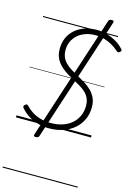

<svg xmlns="http://www.w3.org/2000/svg" viewBox="-223 -1246 1262 1848"><g transform="rotate(15 407.5 -322.0)"><path d="M334 20Q278 20 231.5 7.5Q185 -5 149 -24Q113 -43 87.5 -65.5Q62 -88 46 -108Q40 -116 42 -123.5Q44 -131 53 -139Q64 -148 71 -147Q78 -146 85 -138Q110 -110 146 -86.5Q182 -63 229.5 -48.5Q277 -34 336 -34Q401 -34 454 -51.5Q507 -69 544.5 -102Q582 -135 602.5 -180Q623 -225 623 -280Q623 -322 609.5 -353Q596 -384 571.5 -408Q547 -432 513.5 -452Q480 -472 441 -493Q409 -510 379 -528.5Q349 -547 323 -568.5Q297 -590 277 -616Q257 -642 246.5 -674.5Q236 -707 236 -748Q236 -807 257.5 -856Q279 -905 319 -940.5Q359 -976 414 -995.5Q469 -1015 536 -1015Q589 -1015 639.5 -1000Q690 -985 733.5 -959Q777 -933 807 -899Q816 -890 815 -883Q814 -876 804 -868Q796 -860 788 -860Q780 -860 772 -867Q740 -896 702.5 -917.5Q665 -939 623.5 -950.5Q582 -962 535 -962Q482 -962 437.5 -946.5Q393 -931 361 -903Q329 -875 311 -836Q293 -797 293 -749Q293 -710 306 -679.5Q319 -649 342.5 -625.5Q366 -602 398.5 -581.5Q431 -561 470 -540Q513 -517 551 -493Q589 -469 618 -439.5Q647 -410 664 -371.5Q681 -333 681 -283Q681 -217 656 -161.5Q631 -106 585 -65.5Q539 -25 475 -2.5Q411 20 334 20ZM233 134Q208 134 213 115L617 -1125Q623 -1144 649 -1144Q675 -1144 669 -1125L265 115Q259 134 233 134ZM0 490H748V500H0ZM0 -20H748V0H0ZM0 -505H748V-500H0ZM0 -1010H748V-1000H0Z"/></g></svg>

Font: Playwrite MX Guides
Style: Regular
Weight: 400
Designer: Veronika Burian, José Scaglione
Foundry: TypeTogether
Version: Version 1.003